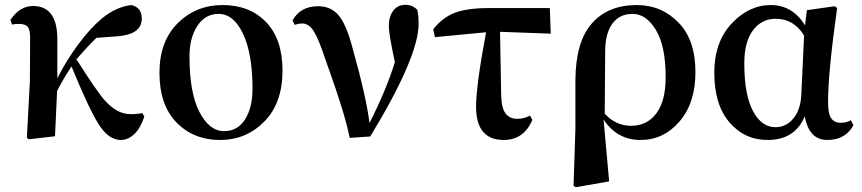

<svg xmlns="http://www.w3.org/2000/svg" viewBox="-20 -572 3620 806"><path d="M577.1 -97.7 585.9 -83Q570.3 -34.2 543.9 -9.3Q517.6 15.6 487.3 15.6Q435.5 15.6 393.6 -51.3Q351.6 -118.2 280.3 -293Q246.1 -242.2 219.7 -190.4Q213.9 -72.3 210.9 0L101.6 12.7L92.8 6.8L105.5 -231.4L106.4 -407.2Q107.4 -444.3 97.2 -458Q86.9 -471.7 60.5 -471.7Q41 -471.7 30.3 -468.8L23.4 -488.3Q63.5 -546.9 118.2 -546.9Q220.7 -546.9 220.7 -407.2V-243.2Q257.8 -317.4 308.1 -385.3Q358.4 -453.1 407.2 -494.1Q467.8 -543.9 532.2 -550.8Q575.2 -540 575.2 -494.1Q575.2 -428.7 476.6 -419.9L384.8 -413.1Q344.7 -374 300.8 -323.2Q388.7 -184.6 420.9 -149.4Q471.7 -92.8 528.3 -92.8Q559.6 -92.8 577.1 -97.7Z M649.4 -266.6Q649.4 -398.4 726.1 -474.6Q802.7 -550.8 914.1 -550.8Q1028.3 -550.8 1097.2 -479Q1166 -407.2 1166 -275.4Q1166 -139.6 1089.8 -62Q1013.7 15.6 903.3 15.6Q793 15.6 721.2 -57.6Q649.4 -130.9 649.4 -266.6ZM920.9 -21.5Q977.5 -21.5 1008.8 -70.8Q1040 -120.1 1040 -199.2Q1040 -345.7 1000.5 -429.7Q960.9 -513.7 897.5 -513.7Q841.8 -513.7 808.6 -463.4Q775.4 -413.1 775.4 -335Q775.4 -183.6 816.9 -102.5Q858.4 -21.5 920.9 -21.5Z M1216.8 -467.8 1208 -486.3Q1241.2 -545.9 1315.4 -545.9Q1371.1 -545.9 1403.8 -504.9Q1436.5 -463.9 1462.9 -359.4Q1516.6 -168.9 1531.2 -55.7Q1602.5 -196.3 1637.7 -311.5Q1612.3 -427.7 1612.3 -461.9Q1612.3 -502.9 1630.9 -527.3Q1649.4 -551.8 1682.6 -551.8Q1710.9 -551.8 1731.4 -531.2Q1737.3 -509.8 1737.3 -471.7Q1737.3 -333 1534.2 1L1448.2 6.8Q1440.4 -29.3 1431.2 -63.5Q1421.9 -97.7 1409.2 -137.7Q1396.5 -177.7 1389.6 -197.8Q1382.8 -217.8 1365.7 -266.6Q1348.6 -315.4 1344.7 -326.2Q1317.4 -409.2 1296.9 -441.4Q1276.4 -473.6 1248 -473.6Q1236.3 -473.6 1216.8 -467.8Z M2079.1 -438.5 2084 -168Q2085.9 -116.2 2103 -94.7Q2120.1 -73.2 2151.4 -73.2Q2180.7 -73.2 2205.1 -86.9L2214.8 -68.4Q2178.7 15.6 2094.7 15.6Q1978.5 15.6 1978.5 -124Q1978.5 -212.9 2020.5 -436.5L1805.7 -416L1798.8 -449.2Q1836.9 -498 1888.7 -518.1Q1940.4 -538.1 2033.2 -538.1H2288.1L2292 -430.7Z M2520.5 -360.4 2518.6 -94.7Q2565.4 -43.9 2628.9 -43.9Q2696.3 -43.9 2735.4 -96.2Q2774.4 -148.4 2774.4 -248Q2774.4 -378.9 2733.4 -446.3Q2692.4 -513.7 2635.7 -513.7Q2581.1 -513.7 2551.3 -473.6Q2521.5 -433.6 2520.5 -360.4ZM2395.5 -31.2V-235.4Q2396.5 -396.5 2464.4 -473.6Q2532.2 -550.8 2653.3 -550.8Q2756.8 -550.8 2828.1 -477.5Q2899.4 -404.3 2899.4 -269.5Q2899.4 -139.6 2832.5 -62Q2765.6 15.6 2668.9 15.6Q2570.3 15.6 2513.7 -70.3L2537.1 189.5L2397.5 213.9L2387.7 208Z M3343.8 -173.8 3355.5 -422.9Q3312.5 -493.2 3236.3 -493.2Q3176.8 -493.2 3140.6 -444.3Q3104.5 -395.5 3104.5 -306.6Q3104.5 -174.8 3140.6 -106.4Q3176.8 -38.1 3235.4 -38.1Q3280.3 -38.1 3310.5 -74.7Q3340.8 -111.3 3343.8 -173.8ZM3551.8 -67.4 3562.5 -46.9Q3549.8 -19.5 3521.5 -2Q3493.2 15.6 3453.1 15.6Q3376 15.6 3358.4 -84Q3317.4 15.6 3202.1 15.6Q3105.5 15.6 3042 -58.6Q2978.5 -132.8 2978.5 -266.6Q2978.5 -395.5 3051.3 -473.1Q3124 -550.8 3215.8 -550.8Q3306.6 -550.8 3359.4 -465.8L3367.2 -529.3L3484.4 -545.9L3494.1 -538.1Q3456.1 -266.6 3456.1 -144.5Q3456.1 -94.7 3469.2 -75.7Q3482.4 -56.6 3508.8 -56.6Q3533.2 -56.6 3551.8 -67.4Z"/></svg>

Font: Bpmf Zihi Serif Bold
Style: Bold
Weight: 700
Foundry: But Ko
Version: Version 1.320